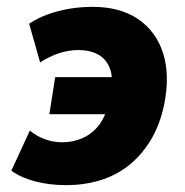

<svg xmlns="http://www.w3.org/2000/svg" viewBox="-20 -529 540 560"><path d="M173 11Q125 11 84 0.5Q43 -10 13 -31L67 -148Q88 -131 112 -122.5Q136 -114 162 -114Q194 -114 222.5 -127Q251 -140 270.5 -166.5Q290 -193 298 -236L296 -196H124L141 -304H315L303 -256Q311 -300 301 -328Q291 -356 267 -369.5Q243 -383 208 -383Q181 -383 153 -374Q125 -365 97 -347L65 -460Q91 -477 120.5 -487.5Q150 -498 182.5 -503.5Q215 -509 250 -509Q330 -509 382.5 -473.5Q435 -438 455.5 -374.5Q476 -311 459 -225Q446 -163 418.5 -118.5Q391 -74 353.5 -45Q316 -16 270 -2.5Q224 11 173 11Z"/></svg>

Font: Nunito Sans 10pt Condensed Black
Style: Italic
Weight: 900
Width: 3
Italic angle: -9°
Designer: Vernon Adams
Foundry: Vernon Adams
Version: Version 3.101;gftools[0.9.27]